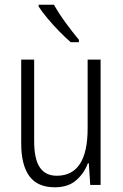

<svg xmlns="http://www.w3.org/2000/svg" viewBox="-20 -785 521 815"><path d="M407 -532V0H363L357 -92H353Q337 -49 303 -19.5Q269 10 213 10Q139 10 104.5 -37.5Q70 -85 70 -176V-532H125V-186Q125 -110 149 -74.5Q173 -39 221 -39Q352 -39 352 -240V-532ZM209 -765Q229 -729 259 -688Q289 -647 315 -616V-606H280Q258 -625 232 -651.5Q206 -678 182.5 -706Q159 -734 144 -757V-765Z"/></svg>

Font: Noto Sans Condensed Light
Style: Regular
Weight: 300
Width: 3
Designer: Monotype Design Team
Foundry: Monotype Imaging Inc.
Version: Version 2.013; ttfautohint (v1.8.4.7-5d5b)